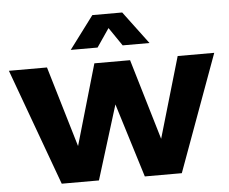

<svg xmlns="http://www.w3.org/2000/svg" viewBox="-58 -823 1055 884"><g transform="rotate(-5 469.5 -380.5)"><path d="M-5 -539H171L282 -166L390 -539H555L666 -166L775 -539H944L747 0H576L470 -342L364 0H192ZM287 -610 400 -761H538L651 -610H527L469 -695L411 -610Z"/></g></svg>

Font: Trueno
Style: Bd
Weight: 700
Designer: Julieta Ulanovsky
Foundry: Julieta Ulanovsky
Version: Version 3.001b